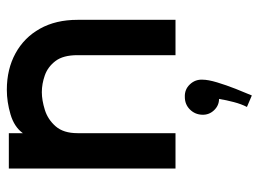

<svg xmlns="http://www.w3.org/2000/svg" viewBox="-120 -426 775 576"><g transform="rotate(-90 268.0 -138.5)"><path d="M496 0H390V-294Q390 -337 372.5 -360Q355 -383 329.5 -392Q304 -401 279 -401Q255 -401 226 -392Q197 -383 176.5 -359.5Q156 -336 156 -294V0H50V-500H156V-458Q175 -484 212.5 -495Q250 -506 286 -506Q348 -506 395.5 -480Q443 -454 469.5 -406.5Q496 -359 496 -294ZM211.3 79.7Q212.1 58.2 227.2 43.1Q242.3 28 264.7 28Q287.2 27.1 302.3 43.1Q317.4 59 316.5 80.6Q316.5 97.8 308.3 125Q300.1 152.2 288.9 180.7Q277.7 209.1 269.1 229L234.6 214.3Q243.2 197.9 249.2 175.1Q255.3 152.2 258.7 130.6Q238.9 130.6 224.6 115.5Q210.4 100.4 211.3 79.7Z"/></g></svg>

Font: Kulim Park SemiBold
Style: Regular
Weight: 600
Designer: Noponies / Dale Sattler
Foundry: Noponies
Version: Version 1.000; ttfautohint (v1.8.3)